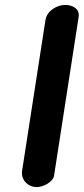

<svg xmlns="http://www.w3.org/2000/svg" viewBox="-20 -761 340 781"><path d="M245 -741C213 -741 171 -718 165 -680L70 -67C64 -29 94 0 130 0C153 0 196 -19 200 -47L300 -693C305 -728 271 -741 245 -741Z"/></svg>

Font: Asimov Print
Style: Regular
Weight: 500
Designer: Google
Version: Version 2.000980: 2014